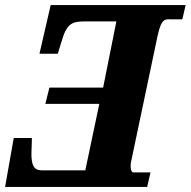

<svg xmlns="http://www.w3.org/2000/svg" viewBox="-37 -734 749 754"><path d="M-17 0H541L554 -57H487C482 -57 476 -62 476 -83C476 -94 479 -104 482 -119L582 -594C598 -667 613 -658 640 -658H679L692 -714H162L118 -523H190L205 -572C226 -645 248 -650 301 -650H420L368 -390H157L141 -326H353L298 -65H128C101 -65 90 -78 87 -113C85 -126 89 -184 88 -192H17Z"/></svg>

Font: Noto Serif SemiCondensed Extra
Style: Italic
Weight: 800
Width: 4
Italic angle: -12°
Designer: Monotype Design Team
Foundry: Monotype Imaging Inc.
Version: Version 1.901